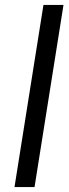

<svg xmlns="http://www.w3.org/2000/svg" viewBox="-20 -756 278 776"><path d="M38.6 0 155.6 -736H236.6L119.6 0Z"/></svg>

Font: Mulish ExtraLight
Style: Italic
Weight: 200
Italic angle: -9°
Designer: Vernon Adams
Foundry: Vernon Adams
Version: Version 3.603